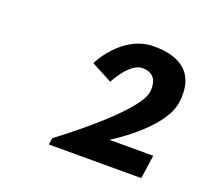

<svg xmlns="http://www.w3.org/2000/svg" viewBox="-70 -921 523 490"><g transform="rotate(20 191.5 -676.5)"><path d="M263.6 -778C306.6 -778 304 -739 302.3 -727C293.8 -668 108 -531 108 -531L105.4 -513H356.4L365.6 -577H246.6C246.6 -577 370.5 -652 381.3 -727C387.2 -768 383.5 -840 272.5 -840C185.5 -840 141.1 -747 141.1 -747L197.8 -717C197.8 -717 228.6 -778 263.6 -778Z"/></g></svg>

Font: Blink
Style: Obl
Weight: 400
Designer: Mew Too
Foundry: Cannot Into Space Fonts
Version: Version 001.000